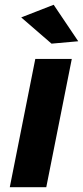

<svg xmlns="http://www.w3.org/2000/svg" viewBox="-20 -785 348 805"><path d="M281 -538 174 0H21L128 -538ZM205 -765 308 -612 196 -602 69 -712Z"/></svg>

Font: Gontserrat SemiBold
Style: Italic
Weight: 600
Italic angle: -11.3°
Designer: Julieta Ulanovsky
Foundry: Julieta Ulanovsky
Version: Version 6.001